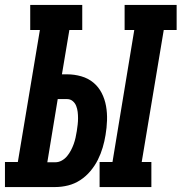

<svg xmlns="http://www.w3.org/2000/svg" viewBox="-62 -755 733 775"><path d="M340 0V-101H392L480 -634H441V-735H651V-634H599L510 -101H549V0ZM-42 0V-101H10L99 -634H60V-735H270V-634H218L188 -455H209Q238 -455 266 -447Q294 -439 315 -421.5Q336 -404 348.5 -379.5Q361 -355 366 -327Q371 -299 370 -269Q369 -239 364 -210Q360 -185 352.5 -159.5Q345 -134 333 -110Q321 -86 303 -64.5Q285 -43 262 -28Q239 -13 213 -6.5Q187 0 161 0ZM161 -100Q175 -100 187.5 -107Q200 -114 209 -125Q218 -136 224.5 -148.5Q231 -161 235.5 -173.5Q240 -186 243 -199.5Q246 -213 248 -226Q250 -239 251.5 -252Q253 -265 253 -278Q253 -291 251.5 -303.5Q250 -316 245.5 -327.5Q241 -339 231.5 -347Q222 -355 209 -355H171L129 -100Z"/></svg>

Font: Iosevka Curly Slab Extended
Style: Bold Italic
Weight: 700
Width: 7
Italic angle: -9°
Monospace: yes
Designer: Belleve Invis
Foundry: Belleve Invis
Version: Version 11.0.0; ttfautohint (v1.8.3)